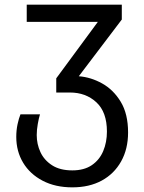

<svg xmlns="http://www.w3.org/2000/svg" viewBox="-20 -556 621 826"><path d="M291 250Q218 250 163.5 221.5Q109 193 79.5 144Q50 95 50 33Q50 4 55.5 -21.5Q61 -47 68 -64H152Q147 -48 142.5 -22.5Q138 3 138 25Q138 64 154 98.5Q170 133 204 155Q238 177 291 177Q342 177 375 154.5Q408 132 424 94Q440 56 440 10Q440 -74 394.5 -116Q349 -158 281 -158H222V-219L401 -462H95V-536H504V-472L319 -228Q371 -224 419.5 -197Q468 -170 499.5 -118Q531 -66 531 14Q531 85 501 138.5Q471 192 417.5 221Q364 250 291 250Z"/></svg>

Font: Go Noto Kurrent-Regular
Style: Regular
Weight: 400
Designer: Monotype Design Team
Foundry: Monotype Imaging Inc.
Version: Version 2.012; ttfautohint (v1.8.4.7-5d5b)